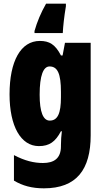

<svg xmlns="http://www.w3.org/2000/svg" viewBox="-20 -786 564 1046"><path d="M339 -752V-766H231C203 -717 182 -667 168 -617V-606H322C324 -644 329 -692 339 -752ZM197 -563C93 -563 32 -453 32 -272C32 -99 93 10 192 10C249 10 282 -14 312 -71H317C314 -51 312 -17 312 5V11C312 78 273 102 214 102C165 102 115 90 56 59V198C103 226 154 240 219 240C398 240 474 137 474 -49V-553H334L321 -484H312C281 -544 249 -563 197 -563ZM250 -424C294 -424 312 -384 312 -285V-256C312 -168 294 -129 251 -129C215 -129 196 -176 196 -270C196 -375 216 -424 250 -424Z"/></svg>

Font: Noto Sans Lao Looped ExtraCondensed Black
Style: Regular
Weight: 900
Width: 2
Designer: Mark Frömberg, Ben Mitchell
Foundry: The Fontpad Ltd
Version: Version 1.002